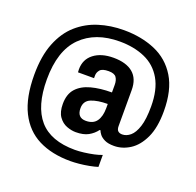

<svg xmlns="http://www.w3.org/2000/svg" viewBox="-145 -851 1181 1158"><g transform="rotate(20 446.0 -272.5)"><path d="M423 154Q304 154 218.5 111Q133 68 87 -24Q41 -116 41 -262Q41 -382 74.5 -466Q108 -550 166 -601Q224 -652 299 -675.5Q374 -699 458 -699Q571 -699 660 -661Q749 -623 800 -539.5Q851 -456 851 -321Q851 -216 820 -150Q789 -84 740.5 -53Q692 -22 639 -22Q601 -22 578.5 -33Q556 -44 545 -58.5Q534 -73 531 -83H526Q505 -55 474 -38Q443 -21 394 -21Q366 -21 335.5 -32.5Q305 -44 284 -73.5Q263 -103 263 -155Q263 -218 295.5 -254Q328 -290 385.5 -305.5Q443 -321 518 -321V-370Q518 -399 505.5 -417Q493 -435 456 -435Q415 -435 401 -418.5Q387 -402 387 -382V-365H284Q284 -370 283.5 -374.5Q283 -379 283 -384Q283 -448 330.5 -484.5Q378 -521 456 -521Q538 -521 581.5 -484.5Q625 -448 625 -375V-145Q625 -122 635 -113Q645 -104 662 -104Q689 -104 713.5 -124.5Q738 -145 753.5 -192.5Q769 -240 769 -322Q769 -429 730 -496.5Q691 -564 620.5 -595Q550 -626 458 -626Q302 -626 212 -536Q122 -446 122 -261Q122 -90 196 -4.5Q270 81 426 81Q451 81 483.5 77Q516 73 546 66.5Q576 60 595 52V129Q573 136 541.5 142Q510 148 478.5 151Q447 154 423 154ZM428 -106Q475 -106 496.5 -136.5Q518 -167 518 -220V-247Q454 -247 413 -230.5Q372 -214 372 -167Q372 -106 428 -106Z"/></g></svg>

Font: Archivo SemiCondensed
Style: Bold
Weight: 680
Width: 4
Designer: Hector Gatti
Foundry: Omnibus-Type
Version: Version 2.001; ttfautohint (v1.8.3)